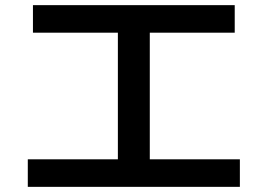

<svg xmlns="http://www.w3.org/2000/svg" viewBox="-20 -733 1040 746"><path d="M88 -7V-114H438V-606H108V-713H892V-606H562V-114H912V-7Z"/></svg>

Font: M PLUS 2 Thin SemiBold
Style: Regular
Weight: 600
Version: Version 1.001